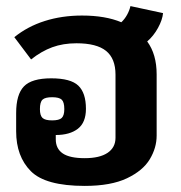

<svg xmlns="http://www.w3.org/2000/svg" viewBox="-20 -595 593 630"><path d="M33 -164V-224Q33 -285 58.5 -311.5Q84 -338 148 -338Q212 -338 237 -314Q262 -290 262 -238Q262 -193 235.5 -172.5Q209 -152 163 -152V-138Q163 -107 186 -91.5Q209 -76 258 -76Q307 -76 333 -93.5Q359 -111 359 -143V-350Q359 -403 328 -428Q297 -453 231 -453Q187 -453 151.5 -440Q116 -427 82 -400L27 -473Q70 -508 126.5 -526Q183 -544 249 -544Q326 -544 378 -522Q389 -532 397 -546.5Q405 -561 408 -575L515 -552Q513 -530 498.5 -503.5Q484 -477 463 -459Q494 -417 494 -351V-150Q494 -110 471.5 -72.5Q449 -35 396.5 -10Q344 15 258 15Q129 15 81 -33.5Q33 -82 33 -164ZM191 -237Q191 -260 182.5 -268Q174 -276 151 -276Q128 -276 119.5 -268Q111 -260 111 -237Q111 -216 119.5 -208Q128 -200 151 -200Q174 -200 182.5 -208Q191 -216 191 -237Z"/></svg>

Font: Pridi Medium
Style: Regular
Weight: 500
Designer: Katatrad Team
Foundry: CadsonDemak
Version: Version 1.001